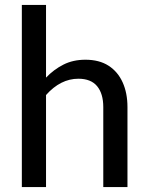

<svg xmlns="http://www.w3.org/2000/svg" viewBox="-20 -758 600 778"><path d="M496.5 0H398.5V-324Q398.5 -378.5 373.5 -408.8Q348.5 -439 297.5 -439Q225.5 -439 166.5 -373V0H68.5V-738H166.5V-443.5Q198 -476.5 237 -496.2Q276 -516 326 -516Q382 -516 419.8 -491.8Q457.5 -467.5 477 -424.2Q496.5 -381 496.5 -324Z"/></svg>

Font: Verano Sans Medium
Style: Regular
Weight: 500
Designer: Lukasz Dziedzic with Adam Twardoch and Botio Nikoltchev
Foundry: tyPoland Lukasz Dziedzic
Version: Version 3.001;December 28, 2019;FontCreator 12.0.0.2547 64-b